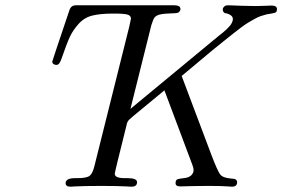

<svg xmlns="http://www.w3.org/2000/svg" viewBox="-20 -703 1063 723"><path d="M176.8 -471.2Q176.8 -473.1 241.2 -664.1Q247.1 -683.1 266.1 -683.1H634.8Q654.8 -683.1 658.2 -674.8Q663.1 -665 651.9 -655.8Q647.9 -652.8 610.6 -651.9Q573.2 -650.9 562 -637.2Q557.1 -631.3 549.8 -607.9L471.2 -293L798.8 -564Q799.8 -564.9 806.9 -570.6Q814 -576.2 819.6 -580.6Q825.2 -585 832.5 -592Q839.8 -599.1 845 -605Q850.1 -610.8 853.5 -617.9Q856.9 -625 856.9 -630.9Q856.9 -638.7 851.1 -643.8Q845.2 -648.9 835.9 -651.9L826.2 -653.8Q819.3 -657.7 818.8 -667Q818.8 -672.9 824 -678Q829.1 -683.1 837.9 -683.1Q840.8 -683.1 854 -682.6Q867.2 -682.1 891.1 -681.2Q915 -680.2 944.8 -680.2Q960 -680.2 979 -681.2Q998 -682.1 1002 -682.1Q1022.9 -682.1 1022.9 -668.9Q1022.9 -660.2 1019 -657Q1015.1 -653.8 1001.5 -651.9Q987.8 -649.9 983.9 -648.9Q972.7 -646 962.4 -642.6Q952.1 -639.2 939.5 -632.1Q926.8 -625 916.3 -618.9Q905.8 -612.8 888.4 -599.9Q871.1 -586.9 858.6 -576.9Q846.2 -566.9 821 -546.9Q795.9 -526.9 777.8 -512Q759.8 -497.1 725.3 -468Q690.9 -439 664.1 -417L775.9 -120.1Q798.8 -60.1 808.8 -46.6Q818.8 -33.2 849.1 -30.8Q850.1 -30.8 854 -30.3Q857.9 -29.8 859.4 -29.8Q860.8 -29.8 864 -28.8Q867.2 -27.8 868.7 -26.4Q870.1 -24.9 871.6 -22.5Q873 -20 873 -17.1Q873 0 853 0Q850.1 0 839.1 -1Q828.1 -2 808.6 -2.4Q789.1 -2.9 766.1 -2.9Q738.3 -2.9 714.1 -2.4Q689.9 -2 676 -1.5Q662.1 -1 659.2 -1Q641.1 -1 641.1 -13.2Q641.1 -26.4 650.1 -28.6Q659.2 -30.8 674.6 -32.5Q689.9 -34.2 699.2 -42Q709 -50.8 709 -63Q709 -69.8 704.1 -83L599.1 -362.8Q564 -334 518.1 -295.9Q475.1 -260.7 467 -252.9Q459 -245.1 457 -233.9Q456.1 -231.9 456.1 -230Q412.1 -54.2 412.1 -48.8Q412.1 -31.7 451.2 -32.2H460Q496.1 -32.2 496.1 -17.1Q496.1 0 475.1 0Q472.2 0 457 -1Q441.9 -2 416 -2.4Q390.1 -2.9 360.1 -2.9Q330.1 -2.9 304 -2.4Q277.8 -2 262.9 -1Q248 0 245.1 0Q227.1 0 227.1 -13.2Q227.1 -32.2 263.2 -32.2H272Q306.2 -32.2 317.6 -41Q329.1 -49.8 335.9 -79.1L466.8 -603Q472.7 -630.9 473.1 -632.8Q473.1 -644 460.7 -647.9Q448.2 -651.9 407.2 -651.9Q358.4 -651.9 328.1 -644.5Q297.9 -637.2 276.4 -613.5Q254.9 -589.8 242.9 -564Q231 -538.1 211.9 -482.9Q205.1 -462.9 198.2 -460Q192.4 -457 184.6 -460.2Q176.8 -463.4 176.8 -471.2Z"/></svg>

Font: CMU Classical Serif
Style: Italic
Weight: 500
Italic angle: -14.04°
Version: Version 0.7.0